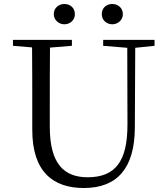

<svg xmlns="http://www.w3.org/2000/svg" viewBox="-20 -928 837 964"><path d="M303 -806C332 -806 356 -827 356 -857C356 -889 332 -908 303 -908C276 -908 250 -889 250 -857C250 -827 276 -806 303 -806ZM544 -806C571 -806 597 -827 597 -857C597 -889 571 -908 544 -908C515 -908 491 -889 491 -857C491 -827 515 -806 544 -806ZM498 -698 619 -688 620 -306C621 -114 556 -38 420 -38C302 -38 230 -105 230 -291V-391C230 -493 230 -591 231 -689L341 -698V-728H45V-698L141 -690C142 -591 142 -491 142 -391V-276C142 -66 246 16 401 16C567 16 656 -82 657 -286L659 -688L756 -698V-728H498Z"/></svg>

Font: Harano Aji Mincho KR
Style: Regular
Weight: 400
Foundry: Masamichi Hosoda
Version: HaranoAjiMinchoKR-Regular version 20230610;ttx 4.39.4